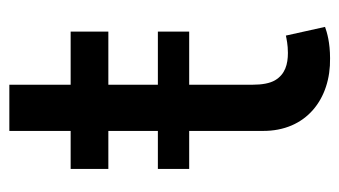

<svg xmlns="http://www.w3.org/2000/svg" viewBox="-177 -539 723 409"><g transform="rotate(-90 184.5 -334.5)"><path d="M321.7 -293V-359.7H29.1V-293ZM29.1 -545.5V-465.2H321.7V-545.5ZM110.1 -136.7C109.4 -43.3 178.6 8.5 264.9 7.1C297.9 7.1 320 0.7 331.7 -3.6L313.2 -87C306.1 -85.6 293.7 -82.7 276.3 -82.7C252.5 -82.7 230.8 -88.4 218 -110.1C211.6 -121.1 208.5 -137.1 208.5 -158.7V-676.1H110.1Z"/></g></svg>

Font: Inter 465
Style: Regular
Weight: 400
Designer: Rasmus Andersson
Foundry: rsms
Version: Version 3.019;Glyphs 3.1.2 (3151)